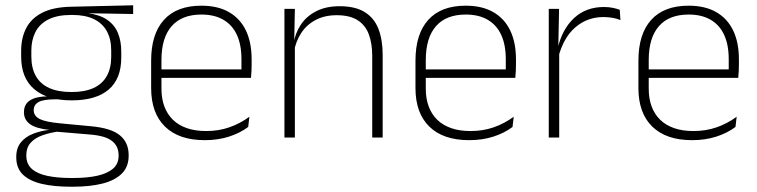

<svg xmlns="http://www.w3.org/2000/svg" viewBox="-20 -520 2862 726"><path d="M251 -140.5Q159 -140.5 109.5 -182.8Q60 -225 60 -306V-328Q60 -376.5 79 -413.5Q98 -450.5 139.5 -471.8Q181 -493 247.5 -494.5L483.5 -500V-467L310 -470V-470.5Q357.5 -464.5 385.8 -444.8Q414 -425 426.2 -394.5Q438.5 -364 438.5 -325V-302Q438.5 -222 390.8 -181.2Q343 -140.5 251 -140.5ZM248 153H257.5Q308.5 153 346.8 144.8Q385 136.5 406.8 118.2Q428.5 100 428.5 69V67Q428.5 32.5 403.2 12.8Q378 -7 318.5 -11.5L187.5 -22.5L206 -23.5Q168.5 -18.5 140 -8.2Q111.5 2 95.5 20.2Q79.5 38.5 79.5 66.5V68Q79.5 100.5 100.8 119Q122 137.5 160 145.2Q198 153 248 153ZM246.5 186Q185 186 139 175.5Q93 165 67.2 140.8Q41.5 116.5 41.5 75V73Q41.5 39.5 59.2 18Q77 -3.5 106.5 -14.8Q136 -26 171 -29.5L170 -28.5Q117.5 -33.5 94 -50.2Q70.5 -67 70.5 -95.5V-96Q70.5 -114 79.2 -127Q88 -140 107.5 -147.5Q127 -155 158 -155.5V-163L226 -144L187.5 -144.5Q142.5 -144 125 -133.8Q107.5 -123.5 107.5 -103.5V-103Q107.5 -81.5 130.2 -70Q153 -58.5 209 -53.5L325.5 -42.5Q400.5 -35.5 433.5 -8.2Q466.5 19 466.5 66.5V69Q466.5 111 440.2 136.8Q414 162.5 367 174.2Q320 186 257 186ZM250.5 -172Q300 -172 333.2 -187Q366.5 -202 383.5 -232Q400.5 -262 400.5 -305.5V-329.5Q400.5 -372 384 -402Q367.5 -432 334.8 -447.8Q302 -463.5 253.5 -463.5H249.5Q196 -463.5 162.5 -446.2Q129 -429 113.8 -398.5Q98.5 -368 98.5 -328.5V-307Q98.5 -262.5 115.5 -232.5Q132.5 -202.5 166.2 -187.2Q200 -172 250.5 -172Z M754.5 10Q656.5 10 604 -41.2Q551.5 -92.5 551.5 -187V-290.5Q551.5 -391.5 600 -445Q648.5 -498.5 741.5 -498.5Q803.5 -498.5 845.8 -474.2Q888 -450 909.8 -404.8Q931.5 -359.5 931.5 -295.5V-278Q931.5 -265.5 931 -252.8Q930.5 -240 929 -225.5H892.5Q893 -245.5 893 -263.2Q893 -281 893 -296Q893 -350.5 875.8 -388Q858.5 -425.5 824.8 -445.2Q791 -465 741.5 -465Q667.5 -465 629 -421Q590.5 -377 590.5 -293V-245V-239V-184.5Q590.5 -147 601.5 -117.5Q612.5 -88 633.8 -67.2Q655 -46.5 686.5 -35.5Q718 -24.5 759.5 -24.5Q806.5 -24.5 847 -38.5Q887.5 -52.5 923 -78.5L918.5 -40Q888 -17 846.2 -3.5Q804.5 10 754.5 10ZM571.5 -225.5V-257.5H919V-225.5Z M1387.5 0V-308Q1387.5 -356 1374.5 -390.5Q1361.5 -425 1332 -443.8Q1302.5 -462.5 1253 -462.5Q1207.5 -462.5 1173.5 -444.5Q1139.5 -426.5 1119 -395.2Q1098.5 -364 1091.5 -324L1080.5 -356H1090.5Q1096 -394 1117 -426Q1138 -458 1175 -477.2Q1212 -496.5 1264 -496.5Q1323.5 -496.5 1359.2 -474.2Q1395 -452 1411 -410.8Q1427 -369.5 1427 -311.5V0ZM1055.5 0V-486.5H1095L1092.5 -362.5L1095 -361V0Z M1754 10Q1656 10 1603.5 -41.2Q1551 -92.5 1551 -187V-290.5Q1551 -391.5 1599.5 -445Q1648 -498.5 1741 -498.5Q1803 -498.5 1845.2 -474.2Q1887.5 -450 1909.2 -404.8Q1931 -359.5 1931 -295.5V-278Q1931 -265.5 1930.5 -252.8Q1930 -240 1928.5 -225.5H1892Q1892.5 -245.5 1892.5 -263.2Q1892.5 -281 1892.5 -296Q1892.5 -350.5 1875.2 -388Q1858 -425.5 1824.2 -445.2Q1790.5 -465 1741 -465Q1667 -465 1628.5 -421Q1590 -377 1590 -293V-245V-239V-184.5Q1590 -147 1601 -117.5Q1612 -88 1633.2 -67.2Q1654.5 -46.5 1686 -35.5Q1717.5 -24.5 1759 -24.5Q1806 -24.5 1846.5 -38.5Q1887 -52.5 1922.5 -78.5L1918 -40Q1887.5 -17 1845.8 -3.5Q1804 10 1754 10ZM1571 -225.5V-257.5H1918.5V-225.5Z M2091.5 -305 2078.5 -334 2089 -337.5Q2105.5 -409.5 2150.5 -451.5Q2195.5 -493.5 2263.5 -493.5Q2283 -493.5 2298 -490.2Q2313 -487 2323.5 -483L2326 -444Q2313.5 -449.5 2297 -452.5Q2280.5 -455.5 2261 -455.5Q2201.5 -455.5 2156.5 -417.5Q2111.5 -379.5 2091.5 -305ZM2055 0V-486.5H2094L2091 -338L2094.5 -334.5V0Z M2597 10Q2499 10 2446.5 -41.2Q2394 -92.5 2394 -187V-290.5Q2394 -391.5 2442.5 -445Q2491 -498.5 2584 -498.5Q2646 -498.5 2688.2 -474.2Q2730.5 -450 2752.2 -404.8Q2774 -359.5 2774 -295.5V-278Q2774 -265.5 2773.5 -252.8Q2773 -240 2771.5 -225.5H2735Q2735.5 -245.5 2735.5 -263.2Q2735.5 -281 2735.5 -296Q2735.5 -350.5 2718.2 -388Q2701 -425.5 2667.2 -445.2Q2633.5 -465 2584 -465Q2510 -465 2471.5 -421Q2433 -377 2433 -293V-245V-239V-184.5Q2433 -147 2444 -117.5Q2455 -88 2476.2 -67.2Q2497.5 -46.5 2529 -35.5Q2560.5 -24.5 2602 -24.5Q2649 -24.5 2689.5 -38.5Q2730 -52.5 2765.5 -78.5L2761 -40Q2730.5 -17 2688.8 -3.5Q2647 10 2597 10ZM2414 -225.5V-257.5H2761.5V-225.5Z"/></svg>

Font: Anek Odia ExtraLight
Style: Regular
Weight: 250
Designer: Yesha Goshar & Mahesh Sahu (Odia), Yesha Goshar (Latin)
Foundry: Ek Type
Version: Version 1.003